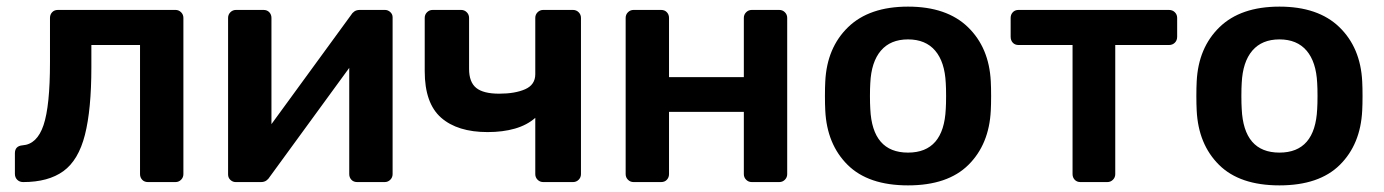

<svg xmlns="http://www.w3.org/2000/svg" viewBox="-20 -550 4181 580"><path d="M50 0Q39 0 32 -7Q25 -14 25 -25V-87Q25 -109 48 -111Q92 -114 111.5 -172Q131 -230 131 -361V-496Q131 -506 137.5 -513Q144 -520 155 -520H510Q520 -520 527 -513Q534 -506 534 -496V-24Q534 -14 527 -7Q520 0 510 0H427Q416 0 409.5 -7Q403 -14 403 -24V-414H256V-347Q256 -219 236.5 -142.5Q217 -66 171.5 -33Q126 0 50 0Z M692 0Q683 0 676 -6.5Q669 -13 669 -23V-496Q669 -506 676 -513Q683 -520 693 -520H776Q787 -520 793.5 -513Q800 -506 800 -496V-175L1040 -504Q1044 -511 1050.5 -515.5Q1057 -520 1067 -520H1143Q1152 -520 1159 -513.5Q1166 -507 1166 -498V-24Q1166 -14 1159 -7Q1152 0 1142 0H1059Q1048 0 1041.5 -7Q1035 -14 1035 -24V-345L795 -16Q791 -9 784.5 -4.5Q778 0 768 0Z M1621 0Q1611 0 1604 -7Q1597 -14 1597 -24V-194Q1572 -172 1535.5 -161.5Q1499 -151 1453 -151Q1362 -151 1312.5 -194.5Q1263 -238 1263 -335V-496Q1263 -506 1270 -513Q1277 -520 1287 -520H1373Q1383 -520 1390 -513Q1397 -506 1397 -496V-342Q1397 -302 1418.5 -284.5Q1440 -267 1488 -267Q1536 -267 1566.5 -280.5Q1597 -294 1597 -326V-496Q1597 -506 1604 -513Q1611 -520 1621 -520H1711Q1721 -520 1728 -513Q1735 -506 1735 -496V-24Q1735 -14 1728 -7Q1721 0 1711 0Z M1894 0Q1884 0 1877 -7Q1870 -14 1870 -24V-496Q1870 -506 1877 -513Q1884 -520 1894 -520H1977Q1988 -520 1994.5 -513Q2001 -506 2001 -496V-317H2227V-496Q2227 -506 2234 -513Q2241 -520 2251 -520H2334Q2344 -520 2351 -513Q2358 -506 2358 -496V-24Q2358 -14 2351 -7Q2344 0 2334 0H2251Q2241 0 2234 -7Q2227 -14 2227 -24V-212H2001V-24Q2001 -14 1994.5 -7Q1988 0 1977 0Z M2723 10Q2603 10 2540.5 -52Q2478 -114 2473 -216Q2472 -234 2472 -260Q2472 -286 2473 -304Q2478 -406 2542 -468Q2606 -530 2723 -530Q2840 -530 2904 -468Q2968 -406 2973 -304Q2974 -286 2974 -260Q2974 -234 2973 -216Q2968 -114 2905.5 -52Q2843 10 2723 10ZM2723 -89Q2831 -89 2837 -221Q2838 -236 2838 -260Q2838 -284 2837 -299Q2834 -363 2805 -397Q2776 -431 2723 -431Q2670 -431 2641 -397Q2612 -363 2609 -299Q2608 -284 2608 -260Q2608 -236 2609 -221Q2615 -89 2723 -89Z M3244 0Q3233 0 3226.5 -7Q3220 -14 3220 -24V-414H3057Q3046 -414 3039.5 -421Q3033 -428 3033 -439V-496Q3033 -506 3039.5 -513Q3046 -520 3057 -520H3511Q3522 -520 3529 -513Q3536 -506 3536 -496V-439Q3536 -428 3529 -421Q3522 -414 3511 -414H3349V-24Q3349 -14 3342 -7Q3335 0 3325 0Z M3845 10Q3725 10 3662.5 -52Q3600 -114 3595 -216Q3594 -234 3594 -260Q3594 -286 3595 -304Q3600 -406 3664 -468Q3728 -530 3845 -530Q3962 -530 4026 -468Q4090 -406 4095 -304Q4096 -286 4096 -260Q4096 -234 4095 -216Q4090 -114 4027.5 -52Q3965 10 3845 10ZM3845 -89Q3953 -89 3959 -221Q3960 -236 3960 -260Q3960 -284 3959 -299Q3956 -363 3927 -397Q3898 -431 3845 -431Q3792 -431 3763 -397Q3734 -363 3731 -299Q3730 -284 3730 -260Q3730 -236 3731 -221Q3737 -89 3845 -89Z"/></svg>

Font: Rubik Medium
Style: Regular
Weight: 500
Designer: Hubert and Fischer
Foundry: Hubert and Fischer
Version: Version 2.300; ttfautohint (v1.8.4.7-5d5b);gftools[0.9.30]